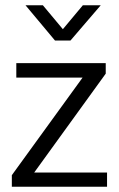

<svg xmlns="http://www.w3.org/2000/svg" viewBox="-20 -710 451 730"><path d="M382 -430 110 -54H387V0H25V-44L294 -415H42V-470H382ZM77 -690H143L219 -599L295 -690H363L248 -556H189Z"/></svg>

Font: Mukta Vaani Light
Style: Regular
Weight: 300
Designer: Noopur Datye, Girish Dalvi, Yashodeep Gholap, Pallavi Karambelkar
Foundry: Ek Type
Version: Version 2.538;PS 1.000;hotconv 16.6.51;makeotf.lib2.5.65220;